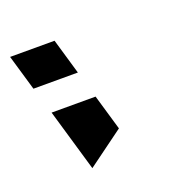

<svg xmlns="http://www.w3.org/2000/svg" viewBox="-74 -336 488 482"><g transform="rotate(-20 170.0 -95.5)"><path d="M96.5 71 193.3 0 165.5 -95H48ZM25.7 -167H144.4L116.7 -262H-2.1Z"/></g></svg>

Font: Din Kursivschrift
Style: BreitLeft
Weight: 400
Version: Version 1.089